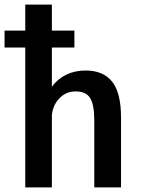

<svg xmlns="http://www.w3.org/2000/svg" viewBox="-32 -820 622 840"><path d="M78.5 0V-612H-12V-686H78.5V-800H195V-686H293.5V-612H195V-440.5Q219.5 -474.5 257.2 -493Q295 -511.5 342.5 -511.5Q419.5 -511.5 458.5 -462.8Q497.5 -414 497.5 -306V0H380.5V-293Q380.5 -361.5 362.5 -390.8Q344.5 -420 299 -420Q257.5 -420 228.8 -391Q200 -362 195 -317V0Z"/></svg>

Font: League Mono Narrow Medium
Style: Regular
Weight: 500
Width: 3
Designer: Tyler Finck
Foundry: The League of Moveable Type / Tyler Finck
Version: Version 2.210